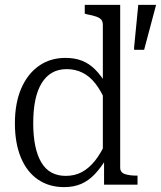

<svg xmlns="http://www.w3.org/2000/svg" viewBox="-20 -756 659 786"><path d="M472 -70Q472 -50 491 -43.5Q510 -37 540 -37H543V0H406V-114L401 -118V-653Q401 -668 394.5 -675.5Q388 -683 374 -688Q360 -693 338 -697L327 -700V-736H472ZM248 -519Q286 -519 315.5 -507.5Q345 -496 369.5 -471.5Q394 -447 416 -410L413 -339Q394 -384 370.5 -414Q347 -444 317.5 -458.5Q288 -473 253 -473Q219 -473 193.5 -458.5Q168 -444 150.5 -415.5Q133 -387 124.5 -346Q116 -305 116 -251Q116 -199 124.5 -158.5Q133 -118 149.5 -90.5Q166 -63 191 -49.5Q216 -36 249 -36Q286 -36 315 -51.5Q344 -67 368.5 -97.5Q393 -128 413 -173L415 -106Q392 -68 367 -42Q342 -16 312 -3Q282 10 242 10Q181 10 135.5 -21Q90 -52 65.5 -111Q41 -170 41 -251Q41 -334 67 -394Q93 -454 139.5 -486.5Q186 -519 248 -519ZM570 -552 619 -736H546L529 -562V-552Z"/></svg>

Font: Roboto Serif 28pt Condensed Light
Style: Regular
Weight: 300
Width: 3
Designer: Greg Gazdowicz
Foundry: Commercial Type
Version: Version 1.008